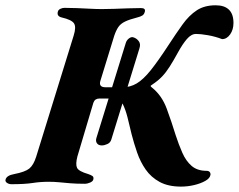

<svg xmlns="http://www.w3.org/2000/svg" viewBox="-62 -684 894 719"><path d="M615.7 14.8Q568.3 14.8 536 -2.6Q503.8 -20.1 483.7 -48.9Q463.6 -77.7 451.6 -112.4Q439.6 -147.2 430.9 -181Q423.4 -213.7 415.6 -244.1Q407.8 -274.5 397.6 -294.8Q387.4 -315 371.3 -315H309.9Q301.9 -315 296.3 -311.3Q290.7 -307.6 287.7 -299.3L227.8 -98Q220.3 -68.7 226.5 -55.6Q232.7 -42.5 268.2 -32.2Q277.4 -29.2 283.7 -25.2Q289.9 -21.2 287.4 -11.7Q285.8 -4.9 275.6 -0.4Q265.3 4.2 255 4.2Q224.2 4.2 201.3 2.3Q178.3 0.4 159.2 -1.5Q140.1 -3.3 119.9 -3.3Q89 -3.3 59.8 1.3Q30.5 5.8 -19 5.8Q-28.5 5.8 -35.7 0.9Q-43 -4.1 -41.3 -10.9Q-38 -27 -8.6 -32.2Q31.7 -40 47.6 -52.7Q63.5 -65.5 73.5 -97.2L213.9 -550.8Q224.1 -583.4 215 -596.7Q205.9 -610.1 168.8 -618.7Q159.6 -620.9 155.9 -626.3Q152.2 -631.7 154.7 -640.4Q156.3 -647.2 164.1 -650.9Q171.8 -654.6 178.9 -654.6Q201.5 -654.6 226.5 -653.6Q251.5 -652.6 275.5 -651.3Q299.5 -650 319.7 -650Q339.7 -650 365.5 -650.9Q391.3 -651.8 417.8 -652.8Q444.3 -653.8 466 -653.8Q484.3 -653.8 480.2 -639.5Q477.7 -630.1 471 -625.9Q464.3 -621.7 452.2 -618.7Q423.3 -611.4 406.6 -603.4Q389.9 -595.4 381.4 -583.1Q372.8 -570.7 365.8 -550L313.7 -380.5Q307 -357.2 333.4 -357.2H397Q425.7 -357.2 450 -371.6Q474.3 -386 502.2 -420.7Q530 -455.4 568.7 -514.7Q598 -559.7 622.1 -593.1Q646.1 -626.4 674.8 -645.3Q703.5 -664.2 745.7 -664.2Q778.4 -664.2 795.3 -647.8Q812.3 -631.4 812.3 -597.9Q812.3 -573 799.8 -555.2Q787.3 -537.5 769.7 -537.5Q744.2 -547.3 716.9 -552.1Q689.7 -556.9 672.3 -556.9Q654.4 -556.9 638.2 -538.2Q622 -519.6 605 -488.6Q587.1 -455.9 573.2 -434.2Q559.3 -412.4 544.5 -397Q529.7 -381.5 508.1 -367.2Q501.1 -363.2 502.2 -361.2Q503.2 -359.1 507.6 -355.7Q544.3 -326.2 562.5 -276.7Q580.7 -227.2 595.6 -178.6Q607.1 -143.1 620.7 -112.2Q634.2 -81.2 655.5 -62.8Q676.9 -44.3 711.6 -44.3Q720.4 -44.3 723.9 -39Q727.5 -33.7 725.8 -27.8Q723.4 -15.7 706.1 -6.2Q688.9 3.4 664.8 9.1Q640.6 14.8 615.7 14.8ZM354.9 -161.6Q351.4 -149.7 340.2 -144.6Q328.9 -139.4 319 -139.4Q307 -139.4 301.2 -147.3Q295.3 -155.2 299.1 -167.5L409.2 -523.6Q412 -532.7 419.4 -538.9Q426.8 -545 433.2 -545Q435.1 -545 436 -544.5Q436.9 -544 437.9 -544Q449.2 -540.7 457.3 -530.3Q465.4 -519.9 460.5 -504Z"/></svg>

Font: EB Garamond
Style: Italic
Weight: 400
Italic angle: -17.2°
Designer: Georg Duffner and Octavio Pardo
Foundry: Georg Duffner
Version: Version 1.001